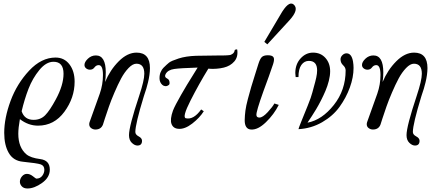

<svg xmlns="http://www.w3.org/2000/svg" viewBox="-20 -728 2481 1091"><path d="M404 -264Q404 -172 346 -93Q288 -14 196 -14Q141 -14 93 -51Q84 -1 84 32Q84 110 130 149Q154 169 209 176Q263 183 263 236Q263 280 219 311.5Q175 343 136 343Q115 343 104 331Q93 319 93 305Q93 288 105 274Q117 260 133 260Q150 260 167 273.5Q184 287 186 287Q208 287 220 271Q232 255 232 237Q232 213 211 206Q190 199 110 191Q56 186 30 141.5Q4 97 4 27Q4 -57 40 -154.5Q76 -252 145.5 -326.5Q215 -401 296 -401Q345 -401 374.5 -362.5Q404 -324 404 -264ZM284 -377Q242 -377 203.5 -330Q165 -283 142 -223.5Q119 -164 103 -96Q119 -47 171 -47Q211 -47 237 -73.5Q263 -100 297 -163Q341 -244 341 -309Q341 -377 284 -377Z M797 -180Q749 -23 749 22Q749 37 768 47Q787 57 787 72Q787 99 761 99Q745 99 729 83.5Q713 68 713 40Q713 -10 771 -184Q800 -271 800 -309Q800 -366 755 -366Q734 -366 710.5 -341.5Q687 -317 668.5 -282.5Q650 -248 630.5 -202.5Q611 -157 599 -122.5Q587 -88 576 -54.5Q565 -21 565 -20Q554 8 522 8Q509 8 498 0Q487 -8 487 -22Q487 -28 489 -34L547 -196Q565 -248 565 -302Q565 -358 541 -358Q526 -358 516 -344Q507 -332 491 -332Q479 -332 469.5 -339.5Q460 -347 460 -359Q460 -376 479.5 -394.5Q499 -413 525 -413Q581 -413 581 -317Q581 -286 577 -262Q606 -331 655 -380Q704 -429 756 -429Q832 -429 832 -341Q832 -323 829 -301.5Q826 -280 821 -260Q816 -240 811.5 -224.5Q807 -209 802 -195.5Q797 -182 797 -180Z M1328 -446Q1334 -405 1311.5 -379Q1289 -353 1252 -344Q1232 -339 1210 -337.5Q1188 -336 1176 -337L1164 -338Q1111 -252 1062.5 -156.5Q1014 -61 1036 -56Q1080 -46 1123 -106L1138 -96Q1115 -59 1072.5 -26Q1030 7 994 4Q964 2 954.5 -24Q945 -50 963 -100Q974 -128 1009 -189Q1044 -250 1074 -297L1103 -344Q1004 -341 970 -336Q934 -331 921 -307Q912 -290 931 -281Q941 -276 943 -263Q945 -250 940 -246Q929 -237 918.5 -238.5Q908 -240 902 -246Q887 -260 886.5 -281.5Q886 -303 893 -318.5Q900 -334 908 -342Q928 -362 940.5 -372Q953 -382 994.5 -395.5Q1036 -409 1094 -411Q1125 -412 1164.5 -412Q1204 -412 1238 -413Q1242 -413 1252.5 -413Q1263 -413 1267.5 -413.5Q1272 -414 1280 -414.5Q1288 -415 1292.5 -417Q1297 -419 1302 -422.5Q1307 -426 1310 -431.5Q1313 -437 1314 -444Q1315 -445 1316.5 -445.5Q1318 -446 1322 -447Q1326 -448 1328 -446Z M1564 -132Q1537 -78 1491 -33.5Q1445 11 1406 8Q1388 7 1379 -7Q1370 -21 1370.5 -46.5Q1371 -72 1374.5 -99Q1378 -126 1388.5 -165.5Q1399 -205 1407.5 -234Q1416 -263 1429 -303.5Q1442 -344 1448 -364Q1457 -393 1467.5 -403.5Q1478 -414 1502 -414Q1527 -414 1534 -403Q1541 -392 1532 -364Q1511 -301 1477 -210Q1435 -93 1437 -74Q1438 -60 1454 -60Q1473 -60 1501.5 -91Q1530 -122 1539 -140ZM1648 -703Q1682 -675 1624 -612L1499 -476L1482 -490L1572 -642Q1619 -726 1648 -703Z M1986 -378Q1989 -360 1989 -342Q1989 -289 1968 -231Q1947 -173 1909.5 -121Q1872 -69 1810.5 -33.5Q1749 2 1676 6Q1676 2 1692 -37.5Q1708 -77 1728.5 -127.5Q1749 -178 1755 -203Q1756 -209 1764 -236.5Q1772 -264 1777 -287Q1782 -310 1782 -328Q1782 -382 1735 -382Q1709 -382 1692.5 -359Q1676 -336 1676 -290H1660Q1658 -306 1658 -313Q1658 -363 1688 -396Q1718 -429 1759 -429Q1802 -429 1829 -399Q1856 -369 1856 -323Q1856 -298 1848.5 -268.5Q1841 -239 1829.5 -212Q1818 -185 1804 -157.5Q1790 -130 1776.5 -107.5Q1763 -85 1751.5 -67.5Q1740 -50 1733.5 -40.5Q1727 -31 1728 -31Q1810 -47 1877 -131.5Q1944 -216 1944 -328Q1944 -344 1929.5 -357.5Q1915 -371 1915 -391Q1915 -404 1925.5 -414.5Q1936 -425 1949 -425Q1978 -425 1986 -378Z M2374 -180Q2326 -23 2326 22Q2326 37 2345 47Q2364 57 2364 72Q2364 99 2338 99Q2322 99 2306 83.5Q2290 68 2290 40Q2290 -10 2348 -184Q2377 -271 2377 -309Q2377 -366 2332 -366Q2311 -366 2287.5 -341.5Q2264 -317 2245.5 -282.5Q2227 -248 2207.5 -202.5Q2188 -157 2176 -122.5Q2164 -88 2153 -54.5Q2142 -21 2142 -20Q2131 8 2099 8Q2086 8 2075 0Q2064 -8 2064 -22Q2064 -28 2066 -34L2124 -196Q2142 -248 2142 -302Q2142 -358 2118 -358Q2103 -358 2093 -344Q2084 -332 2068 -332Q2056 -332 2046.5 -339.5Q2037 -347 2037 -359Q2037 -376 2056.5 -394.5Q2076 -413 2102 -413Q2158 -413 2158 -317Q2158 -286 2154 -262Q2183 -331 2232 -380Q2281 -429 2333 -429Q2409 -429 2409 -341Q2409 -323 2406 -301.5Q2403 -280 2398 -260Q2393 -240 2388.5 -224.5Q2384 -209 2379 -195.5Q2374 -182 2374 -180Z"/></svg>

Font: GFS BodoniClassic
Style: Regular
Weight: 400
Designer: George D. Matthiopoulos
Foundry: George D. Matthiopoulos
Version: Macromedia Fontographer 4.1.5 140901